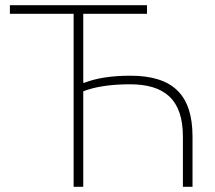

<svg xmlns="http://www.w3.org/2000/svg" viewBox="-20 -718 825 738"><path d="M263 -665H18V-698H545V-665H300V-400H305C348 -417 406 -427 481 -427C645 -427 720 -353 720 -193V0H683V-193C683 -336 612 -394 479 -394C403 -394 343 -384 300 -367V0H263Z"/></svg>

Font: Plexus Sans ExtraLight
Style: Regular
Weight: 250
Version: Version 2.001;PS 002.001;hotconv 1.0.70;makeotf.lib2.5.58329